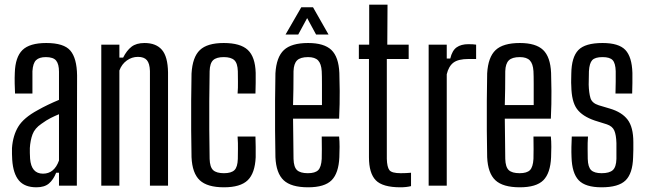

<svg xmlns="http://www.w3.org/2000/svg" viewBox="-20 -790 2761 817"><path d="M135 7Q85 7 60.5 -22Q36 -51 32 -110Q31 -122 31 -135Q31 -148 31 -160Q35 -214 58 -251.5Q81 -289 140 -321Q161 -333 184 -344Q207 -355 231 -365V-485Q231 -517 219 -532Q207 -547 175 -547Q147 -547 133.5 -534Q120 -521 118 -487Q118 -470 118 -441.5Q118 -413 118 -392H44Q43 -409 42.5 -434.5Q42 -460 43 -480Q45 -547 75.5 -577Q106 -607 177 -607Q252 -607 279.5 -574.5Q307 -542 308 -469L307 0H231V-55H219Q207 -25 188 -9Q169 7 135 7ZM163 -51Q211 -51 231 -107V-304Q214 -297 196 -288Q178 -279 156 -263Q128 -244 118.5 -218.5Q109 -193 107 -160Q107 -151 107 -139Q107 -127 108 -115Q113 -51 163 -51Z M411 0V-600H488V-545H504Q519 -575 539.5 -591Q560 -607 595 -607Q644 -607 669 -578Q694 -549 695 -482V0H618V-488Q617 -520 605 -534Q593 -548 567 -548Q541 -548 519.5 -532.5Q498 -517 488 -490V0Z M795 -121Q794 -171 793.5 -234.5Q793 -298 793.5 -362Q794 -426 795 -477Q799 -547 830.5 -577Q862 -607 932 -607Q1003 -607 1034.5 -577.5Q1066 -548 1068 -480Q1068 -461 1068 -437Q1068 -413 1067 -392H991Q993 -416 992.5 -443Q992 -470 992 -487Q991 -521 977 -534Q963 -547 932 -547Q901 -547 887 -534Q873 -521 872 -487Q871 -419 870.5 -359.5Q870 -300 870.5 -241Q871 -182 872 -114Q873 -79 887 -66Q901 -53 933 -53Q964 -53 977.5 -66Q991 -79 992 -114Q992 -133 992.5 -156.5Q993 -180 991 -209H1067Q1068 -189 1068 -165Q1068 -141 1068 -121Q1065 -53 1034 -23Q1003 7 933 7Q862 7 830 -23Q798 -53 795 -121Z M1349 -209H1423Q1425 -189 1425 -165Q1425 -141 1424 -121Q1421 -53 1391 -23Q1361 7 1291 7Q1219 7 1187 -23Q1155 -53 1152 -121Q1151 -171 1150.5 -234.5Q1150 -298 1150.5 -362Q1151 -426 1152 -478Q1156 -547 1188 -577Q1220 -607 1291 -607Q1359 -607 1390 -577.5Q1421 -548 1424 -480Q1425 -457 1425.5 -403Q1426 -349 1423 -285H1227Q1227 -244 1228 -203Q1229 -162 1229 -114Q1230 -79 1244 -66Q1258 -53 1290 -53Q1321 -53 1334 -66Q1347 -79 1349 -114Q1350 -150 1349 -209ZM1291 -547Q1258 -547 1244 -533Q1230 -519 1229 -487Q1229 -446 1228.5 -411.5Q1228 -377 1227 -343H1350Q1350 -393 1350 -431Q1350 -469 1349 -487Q1347 -519 1333.5 -533Q1320 -547 1291 -547ZM1195 -643 1262 -759H1312L1378 -643H1325L1287 -713L1249 -643Z M1684 7Q1608 7 1579 -23Q1550 -53 1550 -121V-539H1507V-600H1551V-770H1629L1628 -600H1719V-539H1626V-114Q1627 -79 1637 -66Q1647 -53 1685 -53Q1698 -53 1707.5 -53.5Q1717 -54 1729 -55V2Q1709 7 1684 7Z M1804 0V-600H1881V-541H1896Q1904 -575 1923 -588.5Q1942 -602 1973 -602Q1994 -602 2006 -600V-539H1974Q1930 -539 1909.5 -523.5Q1889 -508 1881 -474V0Z M2250 -209H2324Q2326 -189 2326 -165Q2326 -141 2325 -121Q2322 -53 2292 -23Q2262 7 2192 7Q2120 7 2088 -23Q2056 -53 2053 -121Q2052 -171 2051.5 -234.5Q2051 -298 2051.5 -362Q2052 -426 2053 -478Q2057 -547 2089 -577Q2121 -607 2192 -607Q2260 -607 2291 -577.5Q2322 -548 2325 -480Q2326 -457 2326.5 -403Q2327 -349 2324 -285H2128Q2128 -244 2129 -203Q2130 -162 2130 -114Q2131 -79 2145 -66Q2159 -53 2191 -53Q2222 -53 2235 -66Q2248 -79 2250 -114Q2251 -150 2250 -209ZM2192 -547Q2159 -547 2145 -533Q2131 -519 2130 -487Q2130 -446 2129.5 -411.5Q2129 -377 2128 -343H2251Q2251 -393 2251 -431Q2251 -469 2250 -487Q2248 -519 2234.5 -533Q2221 -547 2192 -547Z M2540 7Q2471 7 2442.5 -23Q2414 -53 2412 -121Q2411 -141 2411.5 -165Q2412 -189 2413 -209H2482Q2480 -180 2480.5 -156.5Q2481 -133 2481 -114Q2482 -79 2495.5 -66Q2509 -53 2540 -53Q2573 -53 2587.5 -66Q2602 -79 2603 -114Q2603 -131 2603 -148.5Q2603 -166 2603 -181Q2602 -216 2594 -234.5Q2586 -253 2562 -261L2511 -277Q2458 -295 2435 -326.5Q2412 -358 2411 -424Q2410 -438 2410.5 -450.5Q2411 -463 2411 -477Q2412 -547 2441 -577Q2470 -607 2544 -607Q2613 -607 2641 -577.5Q2669 -548 2671 -480Q2671 -461 2671 -437Q2671 -413 2670 -392H2599Q2600 -416 2600 -443Q2600 -470 2600 -487Q2599 -521 2587 -534Q2575 -547 2544 -547Q2512 -547 2500 -534Q2488 -521 2486 -487Q2486 -471 2485.5 -457.5Q2485 -444 2485 -430Q2486 -395 2492.5 -373Q2499 -351 2528 -342L2575 -328Q2626 -313 2650.5 -281Q2675 -249 2675 -185Q2675 -170 2675 -152.5Q2675 -135 2674 -120Q2672 -52 2642 -22.5Q2612 7 2540 7Z"/></svg>

Font: Big Shoulders Display Medium
Style: Regular
Weight: 500
Designer: Patric King
Foundry: XO Type Co
Version: Version 1.000; ttfautohint (v1.8.2)